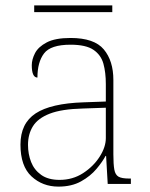

<svg xmlns="http://www.w3.org/2000/svg" viewBox="-20 -683 557 713"><path d="M197 10Q138 10 97 -28Q56 -66 56 -146Q56 -225 112.5 -262Q169 -299 290 -303L373 -306V-371Q373 -414 364 -446.5Q355 -479 327 -498Q299 -517 242 -517Q168 -517 143.5 -484.5Q119 -452 119 -395Q98 -395 98 -441Q98 -462 110 -485.5Q122 -509 153.5 -525.5Q185 -542 242 -542Q330 -542 365.5 -499.5Q401 -457 401 -386V-110Q401 -73 404.5 -53.5Q408 -34 420 -27Q432 -20 459 -20H466V0H380L374 -104H372Q361 -83 338.5 -56Q316 -29 281 -9.5Q246 10 197 10ZM201 -15Q250 -15 288.5 -40Q327 -65 350 -101Q373 -137 373 -170V-283L287 -280Q209 -278 165 -261Q121 -244 102.5 -214.5Q84 -185 84 -145Q84 -111 95.5 -81.5Q107 -52 133 -33.5Q159 -15 201 -15ZM107 -638V-663H397V-638Z"/></svg>

Font: Noto Serif Tamil Thin
Style: Italic
Weight: 100
Italic angle: -12°
Designer: Indian Type Foundry, Tom Grace, and the Monotype Design Team
Foundry: Monotype Imaging Inc.
Version: Version 2.003; ttfautohint (v1.8.4.7-5d5b)